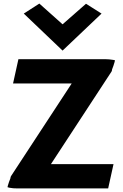

<svg xmlns="http://www.w3.org/2000/svg" viewBox="-20 -1044 688 1074"><path d="M113 -968 330 -761 548 -968 461 -1023 330 -908 200 -1024ZM83 -713 53 -577H381L43 -61C40 -57 39 -54 38 -46C33 -33 27 -18 24 -6L22 3L32 6C46 9 61 10 78 10H585L615 -126H265L604 -644C606 -648 606 -648 607 -656C612 -669 618 -685 621 -697L623 -707L613 -709C600 -711 585 -713 568 -713Z"/></svg>

Font: Bluebird
Style: SfBd
Weight: 700
Designer: Jasper
Foundry: Cannot Into Space Fonts
Version: Version 0.98